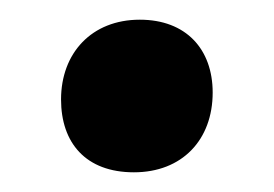

<svg xmlns="http://www.w3.org/2000/svg" viewBox="-20 -427 278 195"><path d="M116 -252C165 -252 196 -285 196 -333C196 -377 169 -407 122 -407C73 -407 42 -373 42 -326C42 -282 67 -252 116 -252Z"/></svg>

Font: Alegreya SC
Style: Bold
Weight: 700
Designer: Juan Pablo del Peral
Foundry: Huerta Tipografica
Version: Version 2.007;PS 002.007;hotconv 1.0.88;makeotf.lib2.5.64775